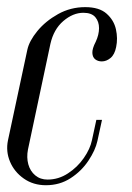

<svg xmlns="http://www.w3.org/2000/svg" viewBox="-33 -520 374 544"><path d="M44.5 -379.2Q49.9 -404 72.9 -432.1Q96 -460.2 131.4 -480Q166.8 -499.8 208.4 -499.8Q248.4 -499.8 269.1 -481.2Q289.8 -462.8 295.5 -436.9Q301.2 -411 296.1 -386.8Q291.9 -365.4 280.2 -355.7Q268.5 -346 255.4 -346Q244.6 -346 237 -351.8Q229.4 -357.5 228.7 -369.8Q228 -382 238.2 -401.6Q247.5 -421.4 247.6 -440.1Q247.6 -458.9 237.1 -471.3Q226.5 -483.8 203.2 -483.8Q173.8 -483.8 146.4 -460.4Q119.1 -437 109.8 -395.6L46.2 -96.2Q41.9 -74 47.2 -54.5Q52.6 -35 66.9 -23.1Q81.1 -11.2 101.8 -11.2Q132.8 -11.2 159.6 -28.8Q186.4 -46.2 204.4 -72.2Q222.5 -98.2 227.6 -123.1L240 -180.4H256L243 -120.6Q237.2 -94.2 217.5 -64.7Q197.8 -35.1 167.1 -15.2Q136.4 4.8 97.1 4.8Q61.2 4.8 34.4 -14.1Q7.5 -33 -4.6 -61.9Q-16.8 -90.9 -10.5 -122Z"/></svg>

Font: Emberly Black
Style: Italic
Weight: 900
Italic angle: -12°
Designer: Rajesh Rajput
Foundry: Rajesh Rajput
Version: Version 1.000